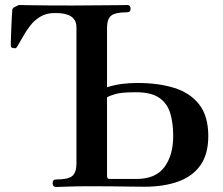

<svg xmlns="http://www.w3.org/2000/svg" viewBox="-20 -746 891 766"><path d="M204 0Q190 0 190 -16Q190 -30 204 -30Q253 -30 269 -44.5Q285 -59 285 -93V-636Q285 -658 275 -670Q265 -682 250.5 -687Q236 -692 223 -693Q210 -694 205 -694H198Q165 -694 141 -679.5Q117 -665 100.5 -643.5Q84 -622 72 -600.5Q60 -579 51 -564Q46 -555 43 -554Q40 -553 35 -554Q34 -554 33 -554Q26 -555 24.5 -559Q23 -563 23 -567Q23 -571 23.5 -589.5Q24 -608 25 -631.5Q26 -655 27 -675.5Q28 -696 29 -705Q29 -713 37.5 -717.5Q46 -722 51 -724Q55 -726 54 -726Q52 -726 52 -726Q52 -726 52 -726Q54 -726 54 -726Q64 -726 115 -725Q166 -724 270 -724Q300 -724 335.5 -724.5Q371 -725 404 -725Q437 -725 460 -725.5Q483 -726 488 -726Q501 -726 501 -711Q501 -697 488 -697Q440 -697 423.5 -683.5Q407 -670 407 -635V-398Q440 -408 469 -411.5Q498 -415 529 -415Q611 -415 674.5 -395.5Q738 -376 774.5 -329.5Q811 -283 811 -203Q811 -131 779.5 -86.5Q748 -42 690.5 -21.5Q633 -1 556 -1Q541 -1 506.5 -1.5Q472 -2 428 -2.5Q384 -3 342 -3Q285 -3 250 -1.5Q215 0 204 0ZM418 -32H524Q601 -32 636 -79.5Q671 -127 671 -203Q671 -256 659 -295Q647 -334 615 -356Q583 -378 522 -378Q464 -378 439.5 -370.5Q415 -363 407 -358V-46Q407 -39 409 -35.5Q411 -32 418 -32Z"/></svg>

Font: Zen Antique
Style: Regular
Weight: 400
Designer: Yoshimichi Ohira
Foundry: Positype
Version: Version 1.001